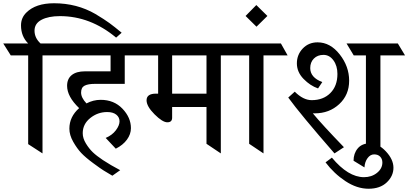

<svg xmlns="http://www.w3.org/2000/svg" viewBox="-86 -942 2507 1179"><path d="M282 -843Q212 -843 169 -820.5Q126 -798 126 -753.5Q126 -709 163 -675H282L327 -602H175V0L87 -57V-602H-20L-66 -675H87Q43 -719 43 -786Q43 -833 76 -865Q133 -922 246 -922Q386 -922 500 -856Q555 -823 586.5 -800Q618 -777 661 -741L627 -711Q469 -843 282 -843Z M572 -254Q514 -254 468 -217Q422 -180 422 -124Q422 -93 441.5 -61Q461 -29 484 -7Q507 15 546 41Q593 72 652 103L604 137Q567 115 550.5 105Q534 95 486.5 60Q439 25 413 -2.5Q387 -30 363.5 -71.5Q340 -113 340 -152Q340 -225 400 -278Q326 -349 326 -415Q326 -458 354.5 -481Q383 -504 436 -504H593V-602H249L199 -675H788L838 -602H680V-427H497Q455 -427 433.5 -416Q412 -405 412 -373.5Q412 -342 445 -307Q487 -329 532 -329Q614 -329 666 -274.5Q718 -220 718 -155Q718 -118 693.5 -84.5Q669 -51 625 -29L563 -95Q603 -112 625.5 -142Q648 -172 648 -197Q648 -222 628 -238Q608 -254 572 -254Z M872 -367H885V-602H748L701 -675H1377L1425 -602H1270V0L1182 -59V-285H971V-219Q971 -191 941.5 -191Q912 -191 863 -240Q814 -289 814 -326Q814 -367 872 -367ZM971 -602V-367H1182V-602Z M1532 -602V0L1444 -59V-602H1335L1294 -675H1639L1680 -602Z M1422 -844 1488 -911 1556 -844 1489 -778Z M1828 -327Q1899 -327 1942.5 -370.5Q1986 -414 1986 -488Q1986 -538 1961.5 -571.5Q1937 -605 1900.5 -605Q1864 -605 1841.5 -582.5Q1819 -560 1819 -524Q1819 -466 1893 -438L1867 -399Q1818 -416 1777.5 -458Q1737 -500 1737 -553Q1737 -606 1773 -644Q1809 -682 1864 -682Q1942 -682 2000 -608Q2058 -534 2058 -446.5Q2058 -359 1997 -302.5Q1936 -246 1847 -246Q1841 -246 1835 -246Q1890 -179 2026 -38L1968 0Q1758 -241 1684 -343L1724 -379Q1776 -327 1828 -327ZM2250 -602V0L2161 -57V-602H2086L2042 -675H2357L2401 -602Z M1913 55 1952 26Q2052 146 2149 146Q2196 146 2229 119.5Q2262 93 2262 56Q2262 34 2248.5 20Q2235 6 2211.5 6Q2188 6 2171 29Q2154 52 2152 86L2085 45Q2085 0 2111 -31Q2137 -62 2187 -62Q2237 -62 2283.5 -12.5Q2330 37 2330 88Q2330 139 2289 178Q2248 217 2177 217Q2106 217 2035.5 170.5Q1965 124 1913 55Z"/></svg>

Font: Halant Medium
Style: Regular
Weight: 500
Designer: Hitesh Malaviya (Devanagari), Satya Rajpurohit (Latin)
Foundry: Indian Type Foundry
Version: Version 1.101;PS 1.0;hotconv 1.0.78;makeotf.lib2.5.61930; tt